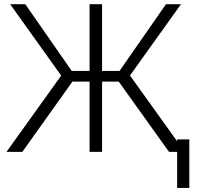

<svg xmlns="http://www.w3.org/2000/svg" viewBox="-20 -731 955 924"><path d="M551.3 -338.4H471.2V0H411.1V-338.4H328.6L87.4 0H11.2L274.4 -367.2L28.8 -710.9H101.6L325.2 -389.6H411.1V-710.9H471.2V-389.6H555.2L778.8 -710.9H851.1L605.5 -367.7L869.1 0H793.5ZM891.1 173.3H832.5V-60.1H891.1Z"/></svg>

Font: Roboto-Light
Style: Regular
Weight: 300
Designer: Google
Version: Version 2.137; 2017